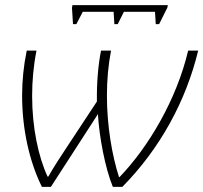

<svg xmlns="http://www.w3.org/2000/svg" viewBox="-20 -727 791 747"><path d="M264 -633H277L302 -681H422L425 -633H438L462 -681H583L586 -633H599L631 -697L633 -707H262L260 -697ZM143 0H178L361 -283C366 -195 389 -73 419 0H456C603 -149 704 -335 751 -530H712C667 -339 557 -154 445 -38H443C416 -122 396 -237 396 -355C396 -414 401 -473 412 -530H373C362 -474 356 -406 357 -332L239 -153C217 -120 187 -74 168 -40H165C129 -118 105 -231 105 -354C105 -410 110 -470 122 -530H84C72 -472 66 -413 66 -355C66 -223 95 -97 143 0Z"/></svg>

Font: Noto Sans ExtraLight
Style: Italic
Weight: 200
Italic angle: -12°
Designer: Monotype Design Team
Foundry: Monotype Imaging Inc.
Version: Version 2.013